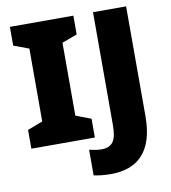

<svg xmlns="http://www.w3.org/2000/svg" viewBox="-99 -799 989 1108"><g transform="rotate(-10 396.0 -245.0)"><path d="M406 0V-110L317 -144V-571L406 -604V-714H34V-604L123 -571V-144L34 -110V0ZM461 224C611 224 715 145 715 -70V-714H521V-53C521 32 501 74 432 74C405 74 382 68 361 64V214C385 219 417 224 461 224Z"/></g></svg>

Font: Noto Sans Lao Looped Black
Style: Regular
Weight: 900
Designer: Mark Frömberg, Ben Mitchell
Foundry: The Fontpad Ltd
Version: Version 1.002